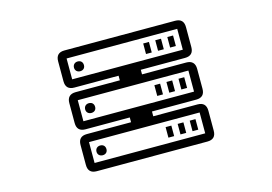

<svg xmlns="http://www.w3.org/2000/svg" viewBox="-86 -874 1371 969"><g transform="rotate(-15 600.0 -389.5)"><path d="M311 -226H889V-117H311ZM311 -445H889V-335H311ZM311 -663H889V-554H311ZM335 -169C335 -154 346 -144 361 -144C377 -144 387 -154 387 -169C387 -185 377 -195 361 -195C346 -195 335 -185 335 -169ZM704 -144H734V-199H704ZM767 -144H797V-199H767ZM830 -144H860V-199H830ZM335 -390C335 -375 346 -365 361 -365C377 -365 387 -375 387 -390C387 -406 377 -416 361 -416C346 -416 335 -406 335 -390ZM266 -556C266 -526 281 -511 311 -511H542V-487H311C281 -487 266 -471 266 -442V-338C266 -308 281 -293 311 -293H542V-268H311C281 -268 266 -253 266 -223V-119C266 -89 281 -74 311 -74H889C919 -74 934 -89 934 -119V-223C934 -253 919 -268 889 -268H658V-293H889C919 -293 934 -308 934 -338V-442C934 -471 919 -487 889 -487H658V-511H889C919 -511 934 -526 934 -556V-660C934 -690 919 -705 889 -705H311C281 -705 266 -690 266 -660ZM704 -362H734V-418H704ZM767 -362H797V-418H767ZM830 -362H860V-418H830ZM335 -608C335 -593 346 -583 361 -583C377 -583 387 -593 387 -608C387 -624 377 -634 361 -634C346 -634 335 -624 335 -608ZM704 -581H734V-636H704ZM767 -581H797V-636H767ZM830 -581H860V-636H830Z"/></g></svg>

Font: CryptoKit_GRILLE 1.4
Style: Regular
Weight: 400
Monospace: yes
Designer: Oceane Juvin
Foundry: http://www.head-geneve.ch
Version: Version 1.004